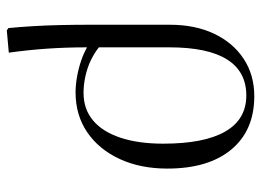

<svg xmlns="http://www.w3.org/2000/svg" viewBox="-124 -440 785 578"><g transform="rotate(90 269.0 -151.5)"><path d="M72 221 65 216Q62 186 59.5 146Q57 106 56 62Q55 18 55 -24V-270Q55 -346 82 -403Q109 -460 157.5 -492Q206 -524 270 -524Q373 -524 430.5 -455Q488 -386 488 -262Q488 -181 459 -118.5Q430 -56 378.5 -21Q327 14 259 14Q236 14 211 9.5Q186 5 164 -2.5Q142 -10 124 -20H123Q123 11 124 41Q125 71 127 100Q129 129 132 157.5Q135 186 139 215ZM260 -10Q309 -10 343 -38.5Q377 -67 395 -121Q413 -175 413 -250Q413 -373 376.5 -436.5Q340 -500 268 -500Q196 -500 159.5 -442Q123 -384 123 -268V-56Q141 -42 163 -31.5Q185 -21 210.5 -15.5Q236 -10 260 -10Z"/></g></svg>

Font: Literata 60pt Light
Style: Regular
Weight: 300
Designer: Latin by Veronika Burian and Jose Scaglione. Greek by Irene Vlachou. Cyrillic by Vera Evstafieva.
Foundry: TypeTogether
Version: Version 3.103;gftools[0.9.29]